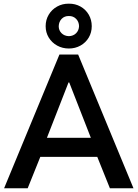

<svg xmlns="http://www.w3.org/2000/svg" viewBox="-20 -1013 741 1033"><path d="M299.8 -719.7H400.4L698.2 0H571.3L503.4 -168.9H196.8L128.9 0H2ZM225.6 -872.1Q225.6 -906.2 242.2 -934.1Q258.8 -961.9 287.4 -977.8Q315.9 -993.7 350.6 -993.2Q384.8 -993.7 413.1 -977.8Q441.4 -961.9 457.5 -934.1Q473.6 -906.2 473.6 -872.1Q473.6 -838.4 457.5 -811Q441.4 -783.7 413.1 -767.8Q384.8 -752 350.6 -752Q315.9 -752 287.4 -767.8Q258.8 -783.7 242.2 -811Q225.6 -838.4 225.6 -872.1ZM405.3 -872.1Q404.8 -896 389.4 -911.6Q374 -927.2 350.6 -926.8Q327.1 -927.2 312 -911.9Q296.9 -896.5 295.9 -872.1Q295.9 -849.6 311 -834.5Q326.2 -819.3 350.6 -818.4Q374.5 -819.3 389.4 -834.2Q404.3 -849.1 405.3 -872.1ZM468.8 -271.5 352.5 -569.3H348.6L232.4 -271.5Z"/></svg>

Font: Reddit Sans Fudge SemiBold
Style: Regular
Weight: 600
Designer: Stephen Hutchings
Foundry: Reddit
Version: Version 1.011